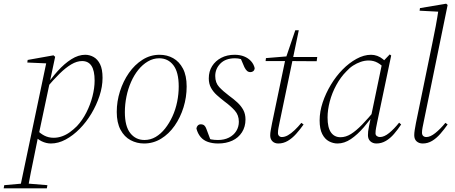

<svg xmlns="http://www.w3.org/2000/svg" viewBox="-97 -766 2467 1041"><path d="M-77 255 -74 238 27 229H50L160 238L157 255ZM11 255 155 -430 164 -422 51 -427 53 -441 193 -466 202 -458 173 -321 172 -315 112 -32 109 -22Q98 34 88 82Q78 130 69.5 172.5Q61 215 54 255ZM179 12Q154 12 129 0Q104 -12 88 -34L103 -62Q120 -43 143 -31Q166 -19 194 -19Q217 -19 239.5 -27Q262 -35 282 -49.5Q302 -64 320 -82Q350 -114 371.5 -156.5Q393 -199 404.5 -244Q416 -289 416 -329Q416 -383 399 -409Q382 -435 348 -435Q320 -435 289.5 -417Q259 -399 225.5 -366Q192 -333 154 -288L143 -292H148Q180 -341 216 -381Q252 -421 290 -445Q328 -469 365 -469Q389 -469 410.5 -457Q432 -445 445.5 -418Q459 -391 459 -344Q459 -296 442.5 -246Q426 -196 398.5 -150Q371 -104 335 -67.5Q299 -31 259 -9.5Q219 12 179 12Z M684 12Q645 12 611 -6Q577 -24 556.5 -62.5Q536 -101 536 -159Q536 -216 553.5 -271Q571 -326 602 -370.5Q633 -415 675.5 -442Q718 -469 768 -469Q809 -469 842 -450.5Q875 -432 895 -394Q915 -356 915 -297Q915 -239 898 -184Q881 -129 850 -84.5Q819 -40 776.5 -14Q734 12 684 12ZM686 -7Q719 -7 747 -23.5Q775 -40 798 -69Q821 -98 838 -135Q855 -172 863.5 -214Q872 -256 872 -297Q872 -375 843 -412.5Q814 -450 766 -450Q734 -450 705 -433Q676 -416 653 -387.5Q630 -359 613.5 -321.5Q597 -284 588.5 -242Q580 -200 580 -158Q580 -81 609.5 -44Q639 -7 686 -7Z M1086 12Q1055 12 1030.5 3.5Q1006 -5 990.5 -23.5Q975 -42 968 -69Q969 -79 975.5 -85.5Q982 -92 991 -92Q1004 -92 1011 -85.5Q1018 -79 1022 -67L1046 -3L1017 -22Q1033 -13 1049 -10Q1065 -7 1085 -7Q1119 -7 1144.5 -20Q1170 -33 1184 -55.5Q1198 -78 1198 -106Q1198 -142 1176 -166.5Q1154 -191 1120 -216Q1098 -233 1078.5 -250.5Q1059 -268 1047 -290Q1035 -312 1035 -341Q1035 -379 1053 -407.5Q1071 -436 1102.5 -452.5Q1134 -469 1175 -469Q1204 -469 1226.5 -460Q1249 -451 1264 -434.5Q1279 -418 1284 -396Q1283 -386 1276.5 -380.5Q1270 -375 1261 -375Q1250 -375 1242.5 -381.5Q1235 -388 1228 -402L1205 -456L1232 -437Q1221 -442 1207.5 -446Q1194 -450 1177 -450Q1126 -450 1098 -421.5Q1070 -393 1070 -354Q1070 -317 1091.5 -294Q1113 -271 1145 -247Q1170 -229 1190 -210.5Q1210 -192 1222 -170Q1234 -148 1234 -118Q1234 -79 1215 -49Q1196 -19 1162.5 -3.5Q1129 12 1086 12Z M1343 -435 1345 -451 1467 -461V-457H1623L1620 -434L1467 -435H1465ZM1412 12Q1392 12 1380 0Q1368 -12 1368 -32Q1368 -44 1371 -60.5Q1374 -77 1378 -98L1450 -443L1504 -602H1523L1419 -103Q1416 -88 1413 -73Q1410 -58 1410 -45Q1410 -35 1416 -29Q1422 -23 1431 -23Q1447 -23 1464 -32.5Q1481 -42 1500 -60Q1519 -78 1537 -100L1549 -91Q1530 -64 1508.5 -40Q1487 -16 1463 -2Q1439 12 1412 12Z M1733 12Q1709 12 1686.5 0Q1664 -12 1650 -39.5Q1636 -67 1636 -113Q1636 -161 1652.5 -210.5Q1669 -260 1697 -306.5Q1725 -353 1760.5 -389Q1796 -425 1836 -447Q1876 -469 1915 -469Q1932 -469 1948.5 -463Q1965 -457 1979 -445.5Q1993 -434 2002 -418L1987 -395Q1973 -413 1951 -425.5Q1929 -438 1902 -438Q1880 -438 1858.5 -430.5Q1837 -423 1817.5 -410.5Q1798 -398 1781 -379Q1750 -348 1726.5 -305Q1703 -262 1691 -216Q1679 -170 1679 -129Q1679 -74 1697.5 -48Q1716 -22 1749 -22Q1778 -22 1806 -39.5Q1834 -57 1866.5 -90.5Q1899 -124 1937 -170L1944 -163H1942Q1910 -116 1875.5 -76Q1841 -36 1805.5 -12Q1770 12 1733 12ZM1944 12Q1924 12 1911 0Q1898 -12 1898 -33Q1898 -43 1899 -53.5Q1900 -64 1903.5 -80.5Q1907 -97 1913 -126L1914 -131L1976 -429L1979 -432L2016 -471L2024 -465L1948 -103Q1945 -88 1942 -72.5Q1939 -57 1939 -43Q1939 -34 1946 -28.5Q1953 -23 1963 -23Q1986 -23 2013 -45Q2040 -67 2067 -101L2078 -91Q2060 -64 2039.5 -40Q2019 -16 1995 -2Q1971 12 1944 12Z M2195 12Q2175 12 2162 0.5Q2149 -11 2149 -33Q2149 -45 2151.5 -61Q2154 -77 2158 -98L2247 -531Q2257 -578 2265.5 -624Q2274 -670 2281 -717L2293 -702L2178 -708L2180 -722L2322 -746L2330 -739L2200 -104Q2197 -90 2194 -74.5Q2191 -59 2191 -47Q2191 -35 2197.5 -29Q2204 -23 2215 -23Q2236 -23 2263 -44.5Q2290 -66 2318 -100L2330 -91Q2311 -64 2290 -40Q2269 -16 2245.5 -2Q2222 12 2195 12Z"/></svg>

Font: Source Serif 4 48pt Light
Style: Italic
Weight: 300
Italic angle: -12°
Designer: Frank Grießhammer
Foundry: Adobe Systems Incorporated
Version: Version 4.004;hotconv 1.0.116;makeotfexe 2.5.65601